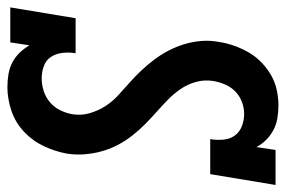

<svg xmlns="http://www.w3.org/2000/svg" viewBox="-154 -634 791 532"><g transform="rotate(90 242.0 -367.5)"><path d="M217 8Q199 8 181 5Q163 2 148 -6Q133 -14 121.5 -26Q110 -38 101 -53L93 0H-4L26 -181H123Q120 -163 122 -145Q124 -127 133 -113Q142 -99 158.5 -93Q175 -87 193 -87Q210 -87 227.5 -92.5Q245 -98 259 -110Q273 -122 281 -138.5Q289 -155 292 -172Q296 -197 289 -220.5Q282 -244 269.5 -263.5Q257 -283 239.5 -299Q222 -315 204.5 -330.5Q187 -346 171 -363Q155 -380 141 -398.5Q127 -417 116 -438Q105 -459 98 -482Q91 -505 89 -529.5Q87 -554 92 -580Q95 -600 102.5 -621Q110 -642 121 -661Q132 -680 148.5 -696Q165 -712 184.5 -723Q204 -734 225.5 -738.5Q247 -743 268 -743Q286 -743 303.5 -740Q321 -737 336 -729Q351 -721 363 -709Q375 -697 383 -682L391 -735H488L458 -554H361Q364 -572 362.5 -590Q361 -608 351.5 -621.5Q342 -635 325.5 -641.5Q309 -648 291 -648Q275 -648 258.5 -642Q242 -636 229.5 -624Q217 -612 210 -596Q203 -580 200 -563Q196 -538 202.5 -514.5Q209 -491 222.5 -471.5Q236 -452 252.5 -436Q269 -420 286.5 -404.5Q304 -389 320.5 -372.5Q337 -356 351.5 -337.5Q366 -319 377 -298Q388 -277 394.5 -254Q401 -231 403 -206Q405 -181 401 -156Q395 -124 380.5 -93Q366 -62 340.5 -38Q315 -14 282 -3Q249 8 217 8Z"/></g></svg>

Font: Iosevka QP
Style: Bold Italic
Weight: 700
Italic angle: -9°
Designer: Belleve Invis
Foundry: Belleve Invis
Version: Version 20.0.0; ttfautohint (v1.8.4)